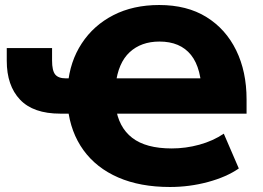

<svg xmlns="http://www.w3.org/2000/svg" viewBox="-20 -736 1050 767"><path d="M659 11Q540 11 452.5 -27Q365 -65 313.5 -136Q262 -207 251 -305L284 -282H221Q113 -282 60 -338Q7 -394 7 -493V-544H188V-494Q188 -454 200.5 -438.5Q213 -423 243 -423H275L251 -396Q259 -490 306.5 -562.5Q354 -635 433 -675.5Q512 -716 616 -716Q727 -716 804.5 -668Q882 -620 923.5 -535Q965 -450 965 -339V-282H413L442 -311Q453 -228 508 -185.5Q563 -143 666 -143Q722 -143 776.5 -158Q831 -173 874 -202L934 -63Q885 -29 811 -9Q737 11 659 11ZM617 -570Q544 -570 498 -527.5Q452 -485 442 -398L410 -423H826L786 -352Q786 -463 743 -516.5Q700 -570 617 -570Z"/></svg>

Font: Nunito Sans 12pt Black
Style: Regular
Weight: 900
Designer: Vernon Adams
Foundry: Vernon Adams
Version: Version 3.101;gftools[0.9.27]